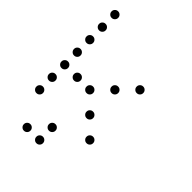

<svg xmlns="http://www.w3.org/2000/svg" viewBox="-242 -792 1083 1083"><g transform="rotate(45 300.0 -250.0)"><path d="M49 -676Q39 -676 31.5 -668.5Q24 -661 24 -651V-649Q24 -639 31.5 -631.5Q39 -624 49 -624H51Q61 -624 68.5 -631.5Q76 -639 76 -649V-651Q76 -661 68.5 -668.5Q61 -676 51 -676ZM49 -576Q39 -576 31.5 -568.5Q24 -561 24 -551V-549Q24 -539 31.5 -531.5Q39 -524 49 -524H51Q61 -524 68.5 -531.5Q76 -539 76 -549V-551Q76 -561 68.5 -568.5Q61 -576 51 -576ZM49 -476Q39 -476 31.5 -468.5Q24 -461 24 -451V-449Q24 -439 31.5 -431.5Q39 -424 49 -424H51Q61 -424 68.5 -431.5Q76 -439 76 -449V-451Q76 -461 68.5 -468.5Q61 -476 51 -476ZM449 -476Q439 -476 431.5 -468.5Q424 -461 424 -451V-449Q424 -439 431.5 -431.5Q439 -424 449 -424H451Q461 -424 468.5 -431.5Q476 -439 476 -449V-451Q476 -461 468.5 -468.5Q461 -476 451 -476ZM49 -376Q39 -376 31.5 -368.5Q24 -361 24 -351V-349Q24 -339 31.5 -331.5Q39 -324 49 -324H51Q61 -324 68.5 -331.5Q76 -339 76 -349V-351Q76 -361 68.5 -368.5Q61 -376 51 -376ZM349 -376Q339 -376 331.5 -368.5Q324 -361 324 -351V-349Q324 -339 331.5 -331.5Q339 -324 349 -324H351Q361 -324 368.5 -331.5Q376 -339 376 -349V-351Q376 -361 368.5 -368.5Q361 -376 351 -376ZM49 -276Q39 -276 31.5 -268.5Q24 -261 24 -251V-249Q24 -239 31.5 -231.5Q39 -224 49 -224H51Q61 -224 68.5 -231.5Q76 -239 76 -249V-251Q76 -261 68.5 -268.5Q61 -276 51 -276ZM149 -276Q139 -276 131.5 -268.5Q124 -261 124 -251V-249Q124 -239 131.5 -231.5Q139 -224 149 -224H151Q161 -224 168.5 -231.5Q176 -239 176 -249V-251Q176 -261 168.5 -268.5Q161 -276 151 -276ZM249 -276Q239 -276 231.5 -268.5Q224 -261 224 -251V-249Q224 -239 231.5 -231.5Q239 -224 249 -224H251Q261 -224 268.5 -231.5Q276 -239 276 -249V-251Q276 -261 268.5 -268.5Q261 -276 251 -276ZM49 -176Q39 -176 31.5 -168.5Q24 -161 24 -151V-149Q24 -139 31.5 -131.5Q39 -124 49 -124H51Q61 -124 68.5 -131.5Q76 -139 76 -149V-151Q76 -161 68.5 -168.5Q61 -176 51 -176ZM349 -176Q339 -176 331.5 -168.5Q324 -161 324 -151V-149Q324 -139 331.5 -131.5Q339 -124 349 -124H351Q361 -124 368.5 -131.5Q376 -139 376 -149V-151Q376 -161 368.5 -168.5Q361 -176 351 -176ZM49 -76Q39 -76 31.5 -68.5Q24 -61 24 -51V-49Q24 -39 31.5 -31.5Q39 -24 49 -24H51Q61 -24 68.5 -31.5Q76 -39 76 -49V-51Q76 -61 68.5 -68.5Q61 -76 51 -76ZM449 -76Q439 -76 431.5 -68.5Q424 -61 424 -51V-49Q424 -39 431.5 -31.5Q439 -24 449 -24H451Q461 -24 468.5 -31.5Q476 -39 476 -49V-51Q476 -61 468.5 -68.5Q461 -76 451 -76ZM249 24Q239 24 231.5 31.5Q224 39 224 49V51Q224 61 231.5 68.5Q239 76 249 76H251Q261 76 268.5 68.5Q276 61 276 51V49Q276 39 268.5 31.5Q261 24 251 24ZM149 124Q139 124 131.5 131.5Q124 139 124 149V151Q124 161 131.5 168.5Q139 176 149 176H151Q161 176 168.5 168.5Q176 161 176 151V149Q176 139 168.5 131.5Q161 124 151 124ZM249 124Q239 124 231.5 131.5Q224 139 224 149V151Q224 161 231.5 168.5Q239 176 249 176H251Q261 176 268.5 168.5Q276 161 276 151V149Q276 139 268.5 131.5Q261 124 251 124Z"/></g></svg>

Font: Doto Rounded
Style: Regular
Weight: 400
Monospace: yes
Version: Version 1.000